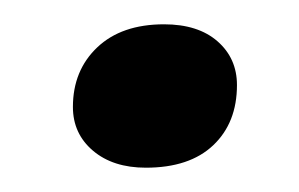

<svg xmlns="http://www.w3.org/2000/svg" viewBox="-20 -366 246 158"><path d="M100 -228Q73 -228 56.5 -242Q40 -256 40 -278Q40 -308 60 -327Q80 -346 115 -346Q143 -346 159 -332Q175 -318 175 -296Q175 -265 155.5 -246.5Q136 -228 100 -228Z"/></svg>

Font: Creato Display Medium
Style: Italic
Weight: 500
Italic angle: -10°
Version: Version 1.000